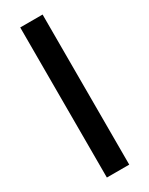

<svg xmlns="http://www.w3.org/2000/svg" viewBox="-193 -767 627 806"><g transform="rotate(-30 120.5 -364.0)"><path d="M174.8 -727.5V0H66.4V-727.5Z"/></g></svg>

Font: Inter Display Medium
Style: Regular
Weight: 500
Designer: Rasmus Andersson
Foundry: rsms
Version: Version 4.001;git-9221beed3